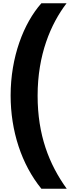

<svg xmlns="http://www.w3.org/2000/svg" viewBox="-20 -793 455 1174"><path d="M45 -209C45 7 111 211 233 361H388C280 211 210 33 210 -208C210 -458 290 -646 387 -773H233C124 -650 45 -444 45 -209Z"/></svg>

Font: Noto Sans Telugu SemiCondensed Black
Style: Regular
Weight: 900
Width: 4
Designer: Jelle Bosma - Monotype Design Team
Foundry: Monotype Imaging Inc.
Version: Version 2.005